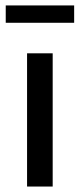

<svg xmlns="http://www.w3.org/2000/svg" viewBox="-20 -683 291 703"><path d="M172.9 -487.8V0H79.1V-487.8ZM251.5 -663.1V-599.6H1V-663.1Z"/></svg>

Font: Varta SemiBold
Style: Regular
Weight: 600
Designer: Joana Correia, Viktoriya Grabowska, Eben Sorkin
Foundry: Sorkin Type
Version: Version 1.003; ttfautohint (v1.3) -l 8 -r 24 -G 200 -x 12 -H